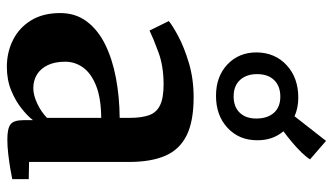

<svg xmlns="http://www.w3.org/2000/svg" viewBox="-235 -771 1018 588"><g transform="rotate(90 274.0 -477.0)"><path d="M184.5 11Q140 11 102.5 -7.8Q65 -26.5 42.5 -63Q20 -99.5 20 -152.5Q20 -199.5 45.8 -233.8Q71.5 -268 116 -290Q160.5 -312 218.5 -323Q276.5 -334 341 -334.5V-364.5Q341 -401.5 332.8 -424.5Q324.5 -447.5 302.2 -458.2Q280 -469 238.5 -469Q182.5 -469 140 -453.2Q97.5 -437.5 73.5 -426L44.5 -485Q57.5 -496 91 -514Q124.5 -532 173 -546.5Q221.5 -561 278 -561Q351.5 -561 394.8 -539.5Q438 -518 457 -474.2Q476 -430.5 476 -362.5V-57L528.5 -56V-5.5Q517 -3 496.2 0.5Q475.5 4 451.5 6.8Q427.5 9.5 407 9.5Q373.5 9.5 360.8 -0.2Q348 -10 348 -40V-69Q336.5 -53.5 313.2 -34.8Q290 -16 257.5 -2.5Q225 11 184.5 11ZM250 -70Q271.5 -70 297 -82Q322.5 -94 341 -112V-278Q281 -277.5 243 -262.5Q205 -247.5 187 -222.8Q169 -198 169 -167.5Q169 -136 179.5 -114.2Q190 -92.5 208.2 -81.2Q226.5 -70 250 -70ZM273.5 -629.5Q214 -629.5 177 -664.8Q140 -700 140.5 -755Q141.5 -811 180 -846.2Q218.5 -881.5 279 -881.5Q311 -881.5 336 -870L411.5 -966.5L468 -917.5Q461 -906 447 -891.5Q433 -877 416 -862.8Q399 -848.5 382 -836Q410 -803 409.5 -755.5Q409.5 -700 371.5 -664.8Q333.5 -629.5 273.5 -629.5ZM275.5 -683.5Q307 -683.5 325 -702Q343 -720.5 343 -753Q343 -787 325.5 -806.8Q308 -826.5 276 -826.5Q244 -826.5 225.5 -807.8Q207 -789 207 -755.5Q207 -722.5 225 -703Q243 -683.5 275.5 -683.5Z"/></g></svg>

Font: Merriweather 36pt
Style: Bold
Weight: 700
Designer: Eben Sorkin
Foundry: Eben Sorkin
Version: Version 2.100